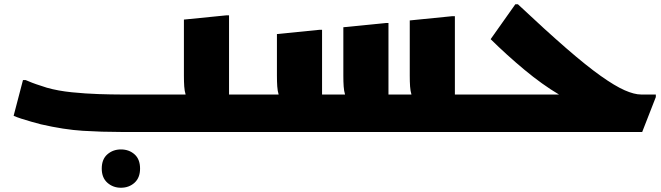

<svg xmlns="http://www.w3.org/2000/svg" viewBox="-20 -620 3107 902"><path d="M88 -244H100Q111 -239 130.5 -231.5Q150 -224 169.5 -218Q189 -212 200 -208Q253 -193 317.5 -186.5Q382 -180 443.5 -178Q505 -176 548 -176H852Q847 -192 845.5 -214Q844 -236 844 -264V-528L1044 -548H1056V-192Q1056 -188 1056 -184Q1056 -180 1056 -176H1185V-20L1165 0H548Q458 0 369.5 -5.5Q281 -11 172 -36Q153 -41 128 -48Q103 -55 80 -62.5Q57 -70 44 -76ZM458 172Q458 128 484.5 105Q511 82 548 82Q586 82 612 105Q638 128 638 172Q638 215 612 238.5Q586 262 548 262Q511 262 484.5 238.5Q458 215 458 172Z M1165 0V-156L1185 -176H1289Q1284 -192 1282.5 -214Q1281 -236 1281 -264V-460L1481 -480H1493V-176H1601Q1596 -192 1594.5 -214Q1593 -236 1593 -264V-492L1793 -512H1805V-176H1913Q1908 -192 1906.5 -214Q1905 -236 1905 -264V-524L2105 -544H2117V-176H2223V0Z M2193 0V-156L2213 -176H2606Q2527 -223 2444 -292Q2361 -361 2285 -436L2401 -600H2413Q2545 -476 2640 -393.5Q2735 -311 2802 -263.5Q2869 -216 2914.5 -196Q2960 -176 2992 -176H3061V-164L2997 0Z"/></svg>

Font: Kufam Black
Style: Regular
Weight: 900
Designer: Wael Morcos, Artur Schmal
Foundry: Original Type
Version: Version 1.301; ttfautohint (v1.8.3)